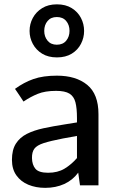

<svg xmlns="http://www.w3.org/2000/svg" viewBox="-20 -863 530 894"><path d="M190.4 11.7Q147 11.7 111.8 -2.9Q76.7 -17.6 56.2 -46.6Q35.6 -75.7 35.6 -118.7Q35.6 -165.5 54 -194.3Q72.3 -223.1 105.2 -239.7Q138.2 -256.3 182.9 -265.9Q227.5 -275.4 280.8 -283.7L338.4 -293V-313.5Q338.4 -358.9 331.3 -386.5Q324.2 -414.1 303.5 -427Q282.7 -439.9 241.2 -439.9Q189.9 -439.9 155.8 -426Q121.6 -412.1 89.4 -390.1Q89.4 -390.1 83.5 -399.2Q77.6 -408.2 69.8 -419.9Q62 -431.6 55.9 -440.4Q49.8 -449.2 49.8 -449.2Q91.3 -479.5 136 -495.1Q180.7 -510.7 245.1 -510.7Q334 -510.7 386.2 -467.8Q438.5 -424.8 438.5 -331.5V0H352.5L344.2 -59.1Q318.8 -24.4 279.3 -6.3Q239.7 11.7 190.4 11.7ZM204.1 -58.6Q248.5 -58.6 280.3 -77.6Q312 -96.7 338.4 -127V-230L273.4 -218.3Q215.3 -207 183.6 -196.8Q151.9 -186.5 140.1 -170.7Q128.4 -154.8 128.9 -127Q129.4 -95.7 145 -77.1Q160.6 -58.6 204.1 -58.6ZM245.1 -595.7Q204.6 -595.7 176.3 -613Q147.9 -630.4 132.8 -658.7Q117.7 -687 117.7 -718.8Q117.7 -751.5 132.8 -779.5Q147.9 -807.6 176.3 -825.2Q204.6 -842.8 245.1 -842.8Q285.6 -842.8 314 -825.2Q342.3 -807.6 356.9 -779.5Q371.6 -751.5 371.6 -718.8Q371.6 -687 356.9 -658.7Q342.3 -630.4 314 -613Q285.6 -595.7 245.1 -595.7ZM244.6 -654.8Q272.9 -654.8 288.3 -673.6Q303.7 -692.4 303.7 -719.2Q303.7 -746.6 288.3 -765.1Q272.9 -783.7 244.6 -783.7Q216.8 -783.7 201.4 -765.1Q186 -746.6 186 -719.2Q186 -692.4 201.4 -673.6Q216.8 -654.8 244.6 -654.8Z"/></svg>

Font: Pontano Sans SemiBold
Style: Regular
Weight: 600
Designer: Vernon Adams
Foundry: Vernon Adams
Version: Version 2.001